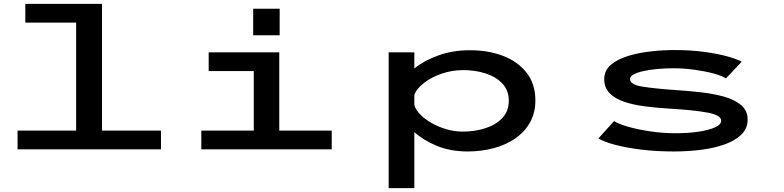

<svg xmlns="http://www.w3.org/2000/svg" viewBox="-20 -770 4040 990"><path d="M70.5 0V-96.5H372.5V-653.5H110.5V-750H506V-96.5H810V0Z M1285.5 -725H1422V-588H1285.5ZM1018 0V-96.5H1288.5V-403.5H1056V-500H1420V-96.5H1690.5V0Z M1984 200V-500H2116.5V-417Q2165.5 -457 2239.8 -484Q2314 -511 2403.5 -511Q2498 -511 2574.2 -481.8Q2650.5 -452.5 2695.5 -394.8Q2740.5 -337 2740.5 -252Q2740.5 -188 2713 -139Q2685.5 -90 2637.2 -56.5Q2589 -23 2525.8 -6Q2462.5 11 2391.5 11Q2303 11 2232.5 -18Q2162 -47 2116.5 -89V200ZM2368.5 -408.5Q2310 -408.5 2256.8 -390Q2203.5 -371.5 2166 -342.2Q2128.5 -313 2116.5 -282V-228.5Q2123 -204.5 2146.2 -180.5Q2169.5 -156.5 2204.5 -136.2Q2239.5 -116 2281 -103.8Q2322.5 -91.5 2365.5 -91.5Q2429.5 -91.5 2483.8 -109.2Q2538 -127 2570.8 -162.2Q2603.5 -197.5 2603.5 -250.5Q2603.5 -303.5 2571 -338.5Q2538.5 -373.5 2485 -391Q2431.5 -408.5 2368.5 -408.5Z M3455.5 11Q3365 11 3287.2 1.5Q3209.5 -8 3152.2 -23.2Q3095 -38.5 3065.5 -56L3146.5 -146Q3167 -131.5 3217 -117Q3267 -102.5 3332.2 -92.8Q3397.5 -83 3464 -83Q3527.5 -83 3580.8 -90.8Q3634 -98.5 3666.2 -113Q3698.5 -127.5 3698.5 -148Q3698.5 -176 3629.5 -189.2Q3560.5 -202.5 3429.5 -210Q3364 -214 3304 -221.8Q3244 -229.5 3197 -245.8Q3150 -262 3122.8 -290Q3095.5 -318 3095.5 -362.5Q3095.5 -406.5 3129.5 -435.5Q3163.5 -464.5 3218 -481.2Q3272.5 -498 3335.5 -505Q3398.5 -512 3456.5 -512Q3543 -512 3613.2 -502.2Q3683.5 -492.5 3732.8 -478.5Q3782 -464.5 3804.5 -452L3723 -365.5Q3706 -378 3663 -390Q3620 -402 3564 -410Q3508 -418 3451.5 -418Q3412 -418 3372.5 -414.5Q3333 -411 3300.2 -404Q3267.5 -397 3248 -386.8Q3228.5 -376.5 3228.5 -362.5Q3228.5 -334 3289.8 -323.8Q3351 -313.5 3464.5 -305.5Q3527.5 -301.5 3592.8 -294.2Q3658 -287 3712.8 -271.8Q3767.5 -256.5 3801.2 -228.2Q3835 -200 3835 -154Q3835 -106.5 3801.5 -74.8Q3768 -43 3712.5 -24Q3657 -5 3590 3Q3523 11 3455.5 11Z"/></svg>

Font: Trispace Expanded Medium
Style: Regular
Weight: 500
Width: 7
Designer: Tyler Finck
Foundry: Etcetera Type Company
Version: Version 1.210; ttfautohint (v1.8.3)